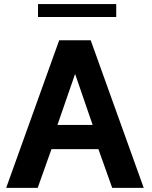

<svg xmlns="http://www.w3.org/2000/svg" viewBox="-20 -905 734 925"><path d="M163.1 -885.3V-823.2H540V-885.3ZM341.8 -548.8 426.3 -303.2H256.8ZM417 -710.9H265.1L9.8 0H161.6L228 -186.5H454.1L520.5 0H672.4Z"/></svg>

Font: Tuffy
Style: Bold
Weight: 700
Designer: Thatcher Ulrich, Karoly Barta, Michael Everson
Version: Version 001.270